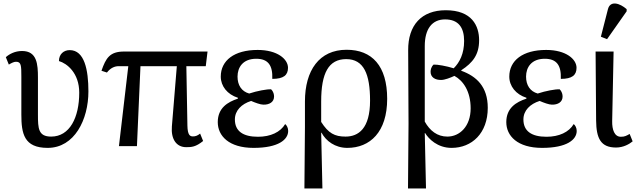

<svg xmlns="http://www.w3.org/2000/svg" viewBox="-20 -828 3613 1088"><path d="M250 10C402 10 481 -150 481 -310C481 -431 459 -544 375 -544C341 -544 314 -521 314 -482C359 -469 429 -415 429 -303C429 -162 375 -54 270 -54C197 -54 195 -100 195 -179V-388C195 -464 190 -539 105 -539C65 -539 33 -522 13 -504L30 -462C47 -472 59 -478 71 -478C100 -478 101 -457 101 -393V-179C101 -71 116 10 250 10Z M654 0H756L776 -453H982L954 -112C948 -39 980 6 1035 6C1065 6 1089 5 1131 -29L1114 -71C1098 -58 1086 -55 1073 -55C1057 -55 1043 -62 1042 -116L1036 -453H1146L1156 -536H683C602 -536 580 -499 555 -427L586 -417C606 -443 630 -453 652 -453H707Z M1417 10C1558 10 1613 -37 1613 -86C1613 -103 1605 -118 1596 -125C1569 -79 1513 -53 1442 -53C1357 -53 1311 -85 1311 -151C1311 -202 1349 -239 1403 -256C1426 -246 1456 -235 1472 -235C1507 -234 1533 -250 1533 -281C1533 -292 1530 -309 1516 -322C1492 -323 1437 -313 1392 -298C1349 -310 1326 -345 1326 -394C1326 -446 1356 -495 1432 -495C1499 -495 1526 -458 1523 -381C1587 -381 1612 -402 1612 -444C1612 -493 1552 -545 1440 -545C1307 -545 1231 -485 1231 -394C1231 -340 1268 -293 1328 -274V-269C1270 -250 1214 -216 1214 -136C1214 -58 1277 10 1417 10Z M1705 240H1807L1800 -76H1802C1827 -29 1879 10 1948 10C2077 10 2174 -80 2174 -268C2174 -455 2088 -546 1944 -546C1789 -546 1708 -429 1708 -253V-109ZM1938 -54C1876 -54 1841 -73 1800 -137V-253C1800 -414 1842 -493 1942 -493C2042 -493 2077 -407 2077 -258C2077 -99 2011 -54 1938 -54Z M2292 240H2394L2387 -74H2389C2409 -41 2459 10 2539 10C2654 10 2744 -73 2744 -217C2744 -337 2680 -396 2594 -427V-430C2660 -473 2695 -519 2695 -600C2695 -682 2654 -770 2506 -770C2368 -770 2292 -685 2293 -543L2295 -126ZM2515 -54C2458 -54 2416 -87 2387 -139V-567C2387 -665 2429 -718 2502 -718C2578 -718 2610 -672 2610 -596C2610 -524 2585 -475 2551 -441C2509 -454 2459 -463 2437 -462C2423 -449 2420 -432 2420 -421C2420 -390 2446 -374 2481 -375C2499 -375 2532 -387 2555 -398C2605 -371 2647 -310 2647 -214C2647 -112 2585 -54 2515 -54Z M3052 10C3193 10 3248 -37 3248 -86C3248 -103 3240 -118 3231 -125C3204 -79 3148 -53 3077 -53C2992 -53 2946 -85 2946 -151C2946 -202 2984 -239 3038 -256C3061 -246 3091 -235 3107 -235C3142 -234 3168 -250 3168 -281C3168 -292 3165 -309 3151 -322C3127 -323 3072 -313 3027 -298C2984 -310 2961 -345 2961 -394C2961 -446 2991 -495 3067 -495C3134 -495 3161 -458 3158 -381C3222 -381 3247 -402 3247 -444C3247 -493 3187 -545 3075 -545C2942 -545 2866 -485 2866 -394C2866 -340 2903 -293 2963 -274V-269C2905 -250 2849 -216 2849 -136C2849 -58 2912 10 3052 10Z M3420 -606 3531 -764V-776C3493 -810 3438 -827 3425 -776L3385 -620ZM3471 8C3513 8 3547 -12 3565 -27L3548 -69C3530 -59 3521 -53 3498 -53C3462 -53 3448 -93 3449 -142L3457 -536H3355L3358 -145C3359 -44 3384 8 3471 8Z"/></svg>

Font: Noto Serif
Style: Regular
Weight: 400
Designer: Monotype Design Team
Foundry: Monotype Imaging Inc.
Version: Version 2.015